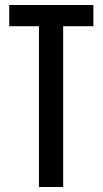

<svg xmlns="http://www.w3.org/2000/svg" viewBox="-20 -749 411 769"><path d="M136 0V-644H17V-729H354V-644H233V0Z"/></svg>

Font: Mona Sans Condensed Medium
Style: Regular
Weight: 500
Width: 3
Designer: Deni Anggara
Foundry: GitHub
Version: Version 1.001; ttfautohint (v1.8.4.7-5d5b);gftools[0.9.31]